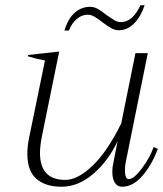

<svg xmlns="http://www.w3.org/2000/svg" viewBox="-20 -700 620 730"><path d="M242 -584H225Q239 -630 264.5 -652Q290 -674 322 -674Q338 -674 352 -666Q366 -658 385 -643Q405 -629 416 -622.5Q427 -616 440 -616Q484 -616 514 -680H530Q515 -636 489.5 -610.5Q464 -585 432 -585Q417 -585 403.5 -592.5Q390 -600 370 -615Q351 -630 338.5 -637Q326 -644 313 -644Q291 -644 272 -628Q253 -612 242 -584ZM580 -134Q557 -72 521 -31Q485 10 445 10Q426 10 416.5 -5.5Q407 -21 407 -47Q407 -65 411 -81L427 -163Q391 -87 334 -38.5Q277 10 214 10Q153 10 118.5 -20Q84 -50 84 -115Q84 -146 91 -178L151 -470Q118 -476 86 -486L87 -491L205 -504L140 -185Q132 -145 132 -119Q132 -16 228 -16Q276 -16 332.5 -70.5Q389 -125 441 -231L495 -498H542L458 -83Q455 -68 455 -52Q455 -19 470 -19Q489 -19 520 -60.5Q551 -102 564 -141Z"/></svg>

Font: Trirong ExtraLight
Style: Italic
Weight: 275
Italic angle: -12°
Designer: Katatrad Team
Foundry: CadsonDemak
Version: Version 1.003